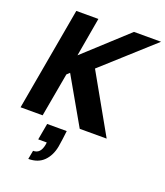

<svg xmlns="http://www.w3.org/2000/svg" viewBox="-174 -816 1054 1226"><g transform="rotate(20 353.0 -203.5)"><path d="M6 0 130 -700H280L234 -436L522 -700H706L368 -395L591 0H408L228 -315L209 -297L156 0ZM165 293 176 234Q202 234 217 218Q232 202 238 170L240 154H182L202 42H335Q332 71 328 98.5Q324 126 320 152Q308 216 269.5 254.5Q231 293 165 293Z"/></g></svg>

Font: DM Sans 36pt Black
Style: Italic
Weight: 900
Italic angle: -10°
Designer: Colophon Foundry, Jonny Pinhorn
Foundry: Colophon Foundry
Version: Version 4.004;gftools[0.9.30]